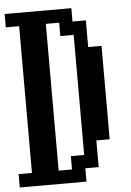

<svg xmlns="http://www.w3.org/2000/svg" viewBox="-56 -839 612 896"><g transform="rotate(-5 250.0 -391.0)"><path d="M187.5 -46.9H250V-109.4H312.5V-671.9H250V-734.4H187.5ZM0 15.6V-46.9H62.5V-734.4H0V-796.9H312.5V-734.4H375V-609.4H437.5V-171.9H375V-46.9H312.5V15.6Z"/></g></svg>

Font: KH Dot Dougenzaka 16
Style: Regular
Weight: 400
Designer: Original version for X68000 by Keitarou Hiraki (http://hp.vector.co.jp/authors/VA000874/) / TrueType conversion by Homem
Version: Version 1.00.20150527